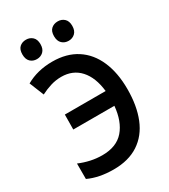

<svg xmlns="http://www.w3.org/2000/svg" viewBox="-222 -1024 1007 1141"><g transform="rotate(-30 281.5 -453.5)"><path d="M213 11Q114 11 41 -23V-129Q79 -113 118 -104.5Q157 -96 197 -96Q295 -96 345.5 -154.5Q396 -213 405 -315H123L124 -417H404Q393 -515 344.5 -568.5Q296 -622 217 -622Q179 -622 143.5 -611Q108 -600 75 -583L35 -682Q114 -727 216 -727Q314 -727 382.5 -682.5Q451 -638 486.5 -556Q522 -474 522 -363Q522 -248 488 -164Q454 -80 385 -34.5Q316 11 213 11ZM364 -785Q337 -785 319 -802Q301 -819 301 -852Q301 -886 319 -902Q337 -918 364 -918Q390 -918 408 -901.5Q426 -885 426 -852Q426 -819 408 -802Q390 -785 364 -785ZM146 -785Q119 -785 101.5 -802Q84 -819 84 -852Q84 -886 101.5 -902Q119 -918 146 -918Q172 -918 190 -901.5Q208 -885 208 -852Q208 -819 190 -802Q172 -785 146 -785Z"/></g></svg>

Font: Noto Sans Mono SemiCondensed SemiBold
Style: Regular
Weight: 600
Width: 4
Designer: Monotype Design Team
Foundry: Monotype Imaging Inc.
Version: Version 2.014; ttfautohint (v1.8.4.7-5d5b)